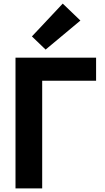

<svg xmlns="http://www.w3.org/2000/svg" viewBox="-20 -1028 584 1065"><path d="M328 -1008 157 -826 233 -753 426 -914ZM214 -580H513V-708H66V17H214Z"/></svg>

Font: Repo Bold
Style: Bold
Weight: 700
Designer: Stefan Peev
Foundry: Context Ltd
Version: Version 1.502